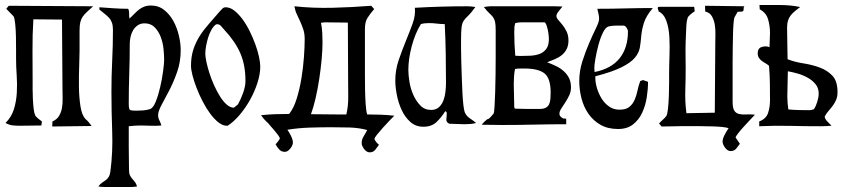

<svg xmlns="http://www.w3.org/2000/svg" viewBox="-20 -500 3369 765"><path d="M351 -475Q336 -461 326 -452Q316 -443 309.5 -433.5Q303 -424 300 -411.5Q297 -399 297 -378V-298Q297 -277 295.5 -237Q294 -197 294.5 -155Q295 -113 300.5 -77Q306 -41 320 -27H319Q327 -21 333 -13.5Q339 -6 345 2Q306 2 266.5 3Q227 4 188 4L189 -16Q207 -24 215.5 -38.5Q224 -53 227 -70.5Q230 -88 229.5 -107Q229 -126 229 -143Q229 -213 228 -282.5Q227 -352 227 -422L114 -423V-424L113 -423Q109 -360 109.5 -298Q110 -236 110 -173Q110 -162 110 -143.5Q110 -125 111 -105Q112 -85 114 -67.5Q116 -50 120 -42H119Q123 -35 131.5 -28Q140 -21 147 -16L145 0L59 1Q42 1 29.5 -0.5Q17 -2 2 -10Q26 -34 35.5 -65Q45 -96 47 -130.5Q49 -165 46.5 -200Q44 -235 44 -267Q44 -276 44 -301Q44 -326 43.5 -354Q43 -382 40.5 -405.5Q38 -429 34 -435Q27 -443 19.5 -450Q12 -457 5 -465L15 -477Z M582 -478Q612 -478 634.5 -460Q657 -442 671.5 -415Q686 -388 693 -357Q700 -326 700 -301Q700 -254 686 -214Q672 -174 655 -141Q638 -108 624 -82.5Q610 -57 610 -41Q610 -30 615 -20.5Q620 -11 623 0Q603 2 582 1Q561 0 541 0Q517 0 493 3V84L494 176Q494 191 498 199Q502 207 507.5 213Q513 219 518 225.5Q523 232 526 243Q514 245 502.5 245Q491 245 479 245H418Q407 245 395 245Q383 245 372 243Q379 233 386.5 228Q394 223 401 218Q408 213 413 205Q418 197 420 182Q430 105 427 23.5Q424 -58 424 -136Q424 -198 427 -258.5Q430 -319 430 -381Q430 -398 426 -409.5Q422 -421 414.5 -429Q407 -437 397.5 -444.5Q388 -452 376 -462V-471Q405 -469 433.5 -467Q462 -465 491 -465Q495 -456 494.5 -446Q494 -436 496 -426Q507 -436 515.5 -445Q524 -454 533.5 -461.5Q543 -469 554.5 -473.5Q566 -478 582 -478ZM493 -87Q493 -65 498 -62Q503 -59 522 -59Q536 -59 549.5 -60Q563 -61 577 -65Q590 -69 600.5 -95Q611 -121 618.5 -154Q626 -187 630 -217.5Q634 -248 634 -261Q634 -280 631.5 -305Q629 -330 620.5 -352.5Q612 -375 596.5 -391Q581 -407 556 -407Q540 -407 528.5 -399Q517 -391 510 -379Q503 -367 500 -352.5Q497 -338 497 -325Q497 -265 495 -206Q493 -147 493 -87Z M879 -471Q897 -471 914 -457.5Q931 -444 946.5 -423Q962 -402 975 -375.5Q988 -349 997.5 -323Q1007 -297 1012 -273.5Q1017 -250 1017 -235Q1017 -205 1006 -170.5Q995 -136 977 -103.5Q959 -71 935.5 -43Q912 -15 887 1Q869 2 851.5 -11.5Q834 -25 818 -46.5Q802 -68 788 -95Q774 -122 763.5 -149Q753 -176 747 -199.5Q741 -223 741 -238Q741 -274 750.5 -303Q760 -332 776 -357Q792 -382 812.5 -405Q833 -428 855 -454Q860 -459 865.5 -465Q871 -471 879 -471ZM841 -403Q830 -395 822 -380.5Q814 -366 809 -349.5Q804 -333 801 -316Q798 -299 798 -286Q798 -274 802.5 -253Q807 -232 814.5 -208.5Q822 -185 833 -160.5Q844 -136 856.5 -116Q869 -96 883 -83.5Q897 -71 912 -71L928 -84Q939 -103 948.5 -129.5Q958 -156 958 -177Q958 -241 937.5 -288Q917 -335 874 -381Q867 -389 860 -397Q853 -405 841 -403Z M1194 -344Q1194 -366 1188.5 -382.5Q1183 -399 1176.5 -413.5Q1170 -428 1163 -442.5Q1156 -457 1153 -475Q1227 -467 1305.5 -469Q1384 -471 1459 -477L1471 -464Q1453 -443 1443.5 -427.5Q1434 -412 1434 -384V-250Q1434 -234 1434 -204.5Q1434 -175 1434.5 -143.5Q1435 -112 1437 -84Q1439 -56 1443 -44Q1470 -44 1497 -43Q1524 -42 1551 -39Q1546 -34 1533 -20.5Q1520 -7 1506.5 8Q1493 23 1482.5 36Q1472 49 1472 54Q1474 60 1479.5 66.5Q1485 73 1490 77Q1483 87 1475 97Q1467 107 1453 107Q1441 107 1431 94Q1421 81 1421 70Q1421 56 1429 43Q1437 30 1443 18Q1409 9 1372 8Q1335 7 1300 7Q1256 7 1212 8.5Q1168 10 1125 17Q1132 26 1139.5 41.5Q1147 57 1147 68Q1147 79 1136.5 92Q1126 105 1115 105Q1101 105 1092.5 95.5Q1084 86 1078 75Q1083 70 1087.5 64Q1092 58 1095 52Q1095 48 1088.5 39Q1082 30 1073.5 20Q1065 10 1057 1Q1049 -8 1046 -12V-11Q1030 -26 1020 -41Q1048 -44 1076 -45Q1104 -46 1132 -46Q1150 -68 1162 -106.5Q1174 -145 1181 -188Q1188 -231 1191 -272.5Q1194 -314 1194 -344ZM1359 -38 1360 -44H1368ZM1276 -411Q1269 -411 1259 -409Q1263 -389 1264 -369.5Q1265 -350 1265 -330Q1265 -301 1261.5 -263Q1258 -225 1252 -185.5Q1246 -146 1237.5 -109Q1229 -72 1219 -45L1322 -44H1360Q1368 -78 1367.5 -116.5Q1367 -155 1367 -190L1366 -410Z M1842 -475Q1857 -475 1874 -472Q1856 -447 1844.5 -436.5Q1833 -426 1827 -416.5Q1821 -407 1819 -391Q1817 -375 1817 -340Q1817 -328 1817 -304.5Q1817 -281 1818 -251.5Q1819 -222 1820 -190Q1821 -158 1822.5 -129.5Q1824 -101 1826.5 -80Q1829 -59 1832 -52Q1839 -37 1852 -28.5Q1865 -20 1877 -10Q1866 -7 1854 -6Q1842 -5 1830 -5Q1815 -5 1800 -6Q1785 -7 1770 -7Q1757 -13 1758.5 -25.5Q1760 -38 1760 -49L1759 -54L1754 -57Q1738 -31 1718.5 -13Q1699 5 1667 5Q1636 5 1614.5 -14.5Q1593 -34 1580 -62.5Q1567 -91 1561 -122.5Q1555 -154 1555 -179Q1555 -221 1568.5 -260.5Q1582 -300 1597 -336.5Q1612 -373 1624 -406Q1636 -439 1633 -469Q1738 -475 1842 -475ZM1657 -404Q1634 -367 1620.5 -316Q1607 -265 1607 -221Q1607 -201 1611.5 -173.5Q1616 -146 1627 -121.5Q1638 -97 1655 -79.5Q1672 -62 1698 -62Q1717 -62 1729 -73Q1741 -84 1747 -100.5Q1753 -117 1755 -135.5Q1757 -154 1757 -169Q1757 -228 1756 -286.5Q1755 -345 1752 -404Q1736 -404 1720.5 -406Q1705 -408 1689 -408Q1670 -408 1657 -404Z M1933 -475H2191L2221 -474Q2216 -468 2206.5 -456Q2197 -444 2197 -436Q2197 -429 2204.5 -420.5Q2212 -412 2221 -401Q2230 -390 2237.5 -374.5Q2245 -359 2245 -339Q2245 -319 2238 -305Q2231 -291 2219 -281Q2207 -271 2191.5 -264.5Q2176 -258 2160 -252Q2178 -245 2195 -237Q2212 -229 2225.5 -217Q2239 -205 2247 -189.5Q2255 -174 2255 -152Q2255 -135 2248 -120Q2241 -105 2232 -91.5Q2223 -78 2216 -67Q2209 -56 2209 -47Q2209 -40 2213.5 -35.5Q2218 -31 2224 -28L2236 -27V-5Q2172 -5 2108 -3.5Q2044 -2 1980 -2L1899 -3Q1900 -4 1903.5 -8Q1907 -12 1911 -16Q1915 -20 1919 -23Q1923 -26 1925 -26Q1928 -26 1936.5 -35.5Q1945 -45 1947 -48V-47Q1949 -53 1950.5 -77Q1952 -101 1953 -133.5Q1954 -166 1954.5 -204Q1955 -242 1955 -277Q1955 -312 1955 -339.5Q1955 -367 1955 -379Q1955 -402 1952.5 -413Q1950 -424 1944.5 -431.5Q1939 -439 1930 -447Q1921 -455 1908 -472Q1914 -473 1920.5 -474Q1927 -475 1933 -475ZM2057 -411Q2045 -411 2033 -408Q2030 -399 2029.5 -389.5Q2029 -380 2029 -370Q2029 -347 2030 -324Q2031 -301 2033 -278L2053 -277Q2072 -277 2092.5 -278Q2113 -279 2129.5 -285Q2146 -291 2156.5 -305Q2167 -319 2167 -345Q2167 -349 2166 -359.5Q2165 -370 2162.5 -381.5Q2160 -393 2156.5 -402Q2153 -411 2149 -411ZM2033 -230 2032 -225 2025 -224ZM2070 -227Q2060 -227 2050.5 -227Q2041 -227 2032 -225Q2029 -210 2028 -194.5Q2027 -179 2027 -164Q2027 -141 2028 -118Q2029 -95 2029 -72L2032 -67L2079 -66H2130Q2146 -66 2155 -71Q2164 -76 2168 -85Q2172 -94 2173 -106Q2174 -118 2174 -131Q2174 -188 2149.5 -207.5Q2125 -227 2070 -227Z M2360 -465Q2416 -465 2470.5 -466.5Q2525 -468 2581 -468Q2554 -436 2545.5 -408.5Q2537 -381 2535 -356.5Q2533 -332 2529.5 -311Q2526 -290 2510 -270.5Q2494 -251 2457.5 -232.5Q2421 -214 2352 -196V-191Q2352 -171 2358.5 -149Q2365 -127 2377 -107.5Q2389 -88 2407 -75.5Q2425 -63 2448 -63Q2474 -63 2487.5 -74Q2501 -85 2508.5 -102Q2516 -119 2520 -139Q2524 -159 2531 -177L2542 -181L2562 -174Q2562 -145 2557 -112.5Q2552 -80 2539 -51.5Q2526 -23 2502.5 -4.5Q2479 14 2443 14Q2402 14 2373 -2.5Q2344 -19 2325 -46Q2306 -73 2297 -107.5Q2288 -142 2288 -178Q2288 -217 2300.5 -256Q2313 -295 2327.5 -328.5Q2342 -362 2354.5 -387.5Q2367 -413 2367 -425Q2367 -436 2364.5 -445.5Q2362 -455 2360 -465ZM2348 -229 2349 -213Q2415 -226 2448.5 -267.5Q2482 -309 2482 -375Q2482 -381 2476.5 -389.5Q2471 -398 2464 -398Q2450 -398 2435 -398Q2420 -398 2406 -395Q2393 -392 2382.5 -370.5Q2372 -349 2364.5 -321Q2357 -293 2352.5 -267Q2348 -241 2348 -229Z M2606 -8Q2613 -16 2621 -23Q2629 -30 2635 -38Q2639 -44 2641.5 -67Q2644 -90 2645 -118Q2646 -146 2646 -171Q2646 -196 2646 -205Q2646 -237 2647.5 -276.5Q2649 -316 2647 -352.5Q2645 -389 2635 -417Q2625 -445 2603 -455Q2605 -455 2604 -457.5Q2603 -460 2601.5 -463.5Q2600 -467 2601 -470Q2602 -473 2609 -473H2746L2748 -455Q2740 -450 2733 -444Q2726 -438 2720 -431H2721Q2716 -421 2714.5 -394.5Q2713 -368 2712 -336.5Q2711 -305 2711.5 -276Q2712 -247 2712 -232Q2712 -187 2710.5 -140.5Q2709 -94 2715 -49H2717Q2745 -49 2772.5 -50Q2800 -51 2828 -51Q2828 -121 2829 -190Q2830 -259 2830 -329Q2830 -343 2830.5 -363Q2831 -383 2828 -401.5Q2825 -420 2816.5 -435Q2808 -450 2790 -454L2789 -477Q2828 -477 2867.5 -476Q2907 -475 2946 -475Q2943 -471 2943 -468.5Q2943 -466 2943 -463.5Q2943 -461 2942.5 -459Q2942 -457 2938 -454L2919 -453L2906 -430Q2904 -423 2902.5 -404.5Q2901 -386 2900.5 -360.5Q2900 -335 2899.5 -306.5Q2899 -278 2899 -251.5Q2899 -225 2899 -204Q2899 -183 2899 -174V-95Q2899 -70 2905.5 -59.5Q2912 -49 2924 -46Q2936 -43 2952.5 -44Q2969 -45 2988 -43Q2983 -38 2971 -25Q2959 -12 2945.5 2.5Q2932 17 2921.5 30.5Q2911 44 2911 48L2928 73Q2921 83 2913 92.5Q2905 102 2891 102Q2879 102 2869 88.5Q2859 75 2859 64Q2859 53 2867.5 36.5Q2876 20 2883 11Q2877 8 2858.5 6Q2840 4 2814 3.5Q2788 3 2758 2.5Q2728 2 2700 2.5Q2672 3 2649.5 3.5Q2627 4 2616 4Z M3113 -65 3121 -64 3122 -59ZM3117 -116Q3117 -103 3118 -90Q3119 -77 3121 -64Q3142 -62 3163.5 -61.5Q3185 -61 3206 -61Q3213 -61 3223 -65Q3231 -77 3236.5 -95Q3242 -113 3242 -127Q3242 -149 3229.5 -164.5Q3217 -180 3198 -190.5Q3179 -201 3158 -207Q3137 -213 3119 -216Q3119 -191 3118 -166Q3117 -141 3117 -116ZM3249 3Q3187 3 3127 1.5Q3067 0 3005 3V-16Q3033 -27 3040.5 -50.5Q3048 -74 3048 -101Q3048 -135 3047.5 -169Q3047 -203 3044 -238Q3037 -244 3029 -248.5Q3021 -253 3014.5 -258Q3008 -263 3003.5 -270Q2999 -277 2999 -288Q2999 -308 3015.5 -313Q3032 -318 3046 -312Q3046 -326 3047 -340.5Q3048 -355 3048 -369Q3048 -396 3040.5 -422.5Q3033 -449 3007 -463L3006 -480Q3044 -480 3087 -480Q3130 -480 3168 -472Q3156 -463 3146.5 -455Q3137 -447 3130 -438Q3123 -429 3119.5 -417.5Q3116 -406 3116 -390Q3116 -358 3117 -327Q3118 -296 3118 -264Q3146 -253 3181 -247.5Q3216 -242 3246 -231Q3276 -220 3296.5 -198.5Q3317 -177 3317 -133Q3317 -116 3312 -103.5Q3307 -91 3299 -80Q3291 -69 3282 -59Q3273 -49 3266 -36Q3266 -27 3276.5 -16Q3287 -5 3293 1Q3282 2 3271 2.5Q3260 3 3249 3Z"/></svg>

Font: Germanica
Style: Regular
Weight: 400
Designer: Peter Wiegel
Foundry: Peter Wiegel